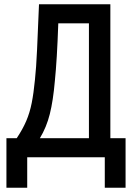

<svg xmlns="http://www.w3.org/2000/svg" viewBox="-20 -734 616 896"><path d="M10 142V-89H58Q86 -131 102.5 -169.5Q119 -208 128 -253.5Q137 -299 143 -361Q149 -415 153 -503Q157 -591 162 -714H495V-89H566V142H469V0H107V142ZM166 -89H395V-625H252Q249 -538 245 -471.5Q241 -405 236 -356Q228 -264 212.5 -202Q197 -140 166 -89Z"/></svg>

Font: Noto Sans ExtraCondensed Medium
Style: Regular
Weight: 500
Width: 2
Designer: Monotype Design Team
Foundry: Monotype Imaging Inc.
Version: Version 2.013; ttfautohint (v1.8.4.7-5d5b)